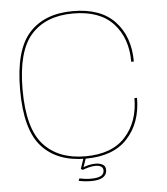

<svg xmlns="http://www.w3.org/2000/svg" viewBox="-55 -729 774 888"><g transform="rotate(-5 332.0 -285.0)"><path d="M316 4.5Q445 4.5 511 -67.8Q577 -140 577 -255H565Q565 -145 502.2 -75.8Q439.5 -6.5 316 -6.5Q190.5 -6.5 121.8 -82.8Q53 -159 53 -338.5Q53 -517.5 121.5 -593.5Q190 -669.5 316 -669.5Q439.5 -669.5 502.2 -601.8Q565 -534 565 -423.5H577Q577 -539.5 511 -610Q445 -680.5 316 -680.5Q183.5 -680.5 112.5 -601.5Q41.5 -522.5 41.5 -338.5Q41.5 -153.5 112.8 -74.5Q184 4.5 316 4.5ZM332.5 110Q348 110 361.2 107.8Q374.5 105.5 384.5 100Q394.5 94.5 400 85.8Q405.5 77 405.5 64.5Q405.5 46 391.5 38.8Q377.5 31.5 359 31.5Q342 31.5 324.8 35.8Q307.5 40 298.5 45.5V55Q314 49 329.8 45.2Q345.5 41.5 358.5 41.5Q374 41.5 383.8 47.5Q393.5 53.5 393.5 66Q393.5 82.5 378.5 90.8Q363.5 99 332.5 99Q317 99 303.5 97.2Q290 95.5 279 93L274.5 104Q286 106.5 300.5 108.2Q315 110 332.5 110ZM298.5 55 317.5 0H306.5L289.5 50Z"/></g></svg>

Font: Anybody SemiExpanded Thin
Style: Regular
Weight: 250
Width: 6
Version: Version 1.113;gftools[0.9.25]